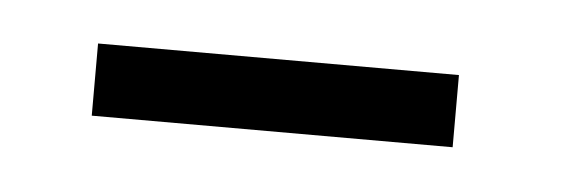

<svg xmlns="http://www.w3.org/2000/svg" viewBox="-23 -546 312 106"><g transform="rotate(5 133.0 -493.0)"><path d="M29 -473V-513H229V-473Z"/></g></svg>

Font: Forum
Style: Regular
Weight: 400
Designer: Denis Masharov
Foundry: Denis Masharov
Version: Version 1.000